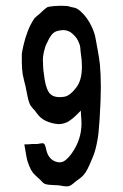

<svg xmlns="http://www.w3.org/2000/svg" viewBox="-20 -652 431 674"><path d="M191.4 -545.4Q180.2 -543.5 173.8 -540.5Q167 -537.1 161.6 -530.3Q156.2 -523.4 153.3 -518.3Q150.4 -513.2 145.5 -502.4Q145 -501.5 144.8 -501.2Q144.5 -501 144.3 -500.2Q144 -499.5 143.6 -499Q138.2 -488.3 133.8 -468.8Q130.4 -454.1 130.4 -438.5Q130.4 -437.5 130.9 -436Q130.9 -418.9 132.3 -405.3Q133.8 -390.6 136.7 -373Q143.1 -335 156.7 -321.8Q168 -311 189.5 -311Q197.3 -311 206.1 -312.5Q226.1 -315.9 248.5 -345.7Q267.6 -371.1 267.6 -418.5Q267.6 -439.9 263.7 -465.3Q263.2 -468.8 262.7 -473.6Q262.2 -479 262 -482.9Q261.7 -486.8 260.7 -491.7Q259.3 -495.6 257.8 -500Q251 -520.5 231.4 -536.1Q219.2 -545.9 202.1 -546.4Q196.8 -546.4 191.4 -545.4ZM263.7 -263.7Q262.7 -262.7 256.3 -256.3Q250 -250 248.3 -248.3Q246.6 -246.6 241 -241.5Q235.4 -236.3 232.2 -234.1Q229 -231.9 224.1 -228.3Q219.2 -224.6 214.8 -222.7Q213.9 -222.2 205.1 -219.2Q196.3 -216.3 186.5 -216.3Q175.3 -216.8 163.6 -219.7Q138.2 -226.1 124 -238.3Q120.6 -241.2 116.9 -245.1Q113.3 -249 108.4 -255.4Q108.4 -255.4 102.5 -263.7Q101.1 -264.6 96.4 -270Q91.8 -275.4 88.9 -279.3Q85.9 -283.2 84.5 -287.1Q81.1 -295.4 78.6 -304.9Q76.2 -314.5 73.5 -329.3Q70.8 -344.2 69.8 -348.1Q68.8 -352.1 64.9 -367.7Q60.1 -388.7 59.6 -391.6Q56.6 -414.1 56.6 -434.1Q56.6 -436 56.6 -438Q56.6 -439.9 56.6 -441.4Q56.6 -442.9 56.6 -444.3V-447.3Q56.6 -449.2 56.6 -449.7Q56.6 -450.7 56.6 -451.7Q56.6 -453.1 56.6 -453.6Q56.6 -453.6 56.6 -455.1Q56.6 -456.1 56.6 -456.5Q56.6 -456.5 56.6 -458Q56.6 -458 56.6 -458.5V-460Q56.6 -460.9 56.6 -461.9Q56.6 -467.8 62.5 -493.2Q75.2 -548.8 99.1 -585Q102.1 -589.4 104.5 -591.3Q107.4 -594.2 112.8 -598.4Q118.2 -602.5 119.1 -603.5Q121.1 -605.5 127 -611.1Q132.8 -616.7 137.7 -620.6Q143.6 -625.5 146.5 -627Q150.4 -628.9 172.4 -630.9Q183.6 -631.8 193.4 -631.8Q219.2 -631.8 226.1 -628.4Q228 -627.4 233.9 -626.5Q239.7 -625.5 243.9 -624.3Q248 -623 251 -621.1Q262.7 -613.8 273.9 -601.3Q285.2 -588.9 293.5 -574.5Q301.8 -560.1 307.9 -544.4Q314 -528.8 315.9 -515.1Q317.4 -506.3 319.8 -493.4Q322.3 -480.5 324 -470.7Q325.7 -460.9 327.6 -449Q329.6 -437 330.6 -426.8Q334 -390.6 334 -345.7Q334 -302.7 329.6 -232.4Q328.1 -209 325.7 -184.6Q324.2 -168.5 318.6 -142.6Q313 -116.7 304.2 -96.7Q302.7 -93.3 299.3 -85.2Q295.9 -77.1 293.5 -71.8Q291 -66.4 287.6 -59.6Q284.2 -52.7 280.5 -47.1Q276.9 -41.5 272.9 -37.1Q269.5 -33.2 265.1 -29.5Q260.7 -25.9 253.9 -21Q247.1 -16.1 244.6 -14.2Q243.2 -12.7 239 -9.3Q234.9 -5.9 231.4 -3.4Q228 -1 224.6 0.5Q221.2 2 215.6 2.2Q210 2.4 205.3 1.7Q200.7 1 194.1 -0.2Q187.5 -1.5 185.1 -1.5Q180.2 -2 170.2 -2.2Q160.2 -2.4 151.9 -3.4Q143.6 -4.4 137.7 -6.3Q135.3 -7.3 132.8 -9.3Q130.4 -11.2 128.9 -12.7Q127.4 -14.2 125 -16.8Q122.6 -19.5 121.6 -20.5Q120.1 -22 110.1 -31Q100.1 -40 95.7 -45.4Q87.9 -55.7 82.3 -70.3Q76.7 -85 75 -91.8Q73.2 -98.6 69.6 -120.8Q65.9 -143.1 65.4 -145Q77.6 -145 81.5 -145.5Q93.8 -147 100.6 -146.5Q113.3 -146 116.7 -147.5Q117.7 -147.9 120.6 -148.2Q123.5 -148.4 125.7 -148.9Q127.9 -149.4 130.4 -149.2Q132.8 -148.9 134.3 -147.5Q136.2 -146 137.9 -142.3Q139.6 -138.7 140.4 -135Q141.1 -131.3 142.3 -126.7Q143.6 -122.1 144 -120.1Q153.3 -89.4 181.2 -83Q196.8 -79.6 209 -89.1Q221.2 -98.6 232.9 -115.2Q266.1 -162.6 266.1 -218.8Q266.1 -225.1 265.6 -232.9Q265.1 -240.7 264.4 -249Q263.7 -257.3 263.7 -263.7Z"/></svg>

Font: LaylaThuluth
Style: Regular
Weight: 400
Version: Version 2.0